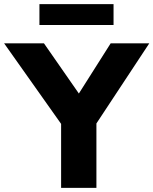

<svg xmlns="http://www.w3.org/2000/svg" viewBox="-27 -910 743 930"><path d="M269 0V-310L-7 -700H186L355 -457L509 -700H696L440 -312V0ZM164 -789V-890H523V-789Z"/></svg>

Font: Mach
Style: Bold
Weight: 700
Version: Version 1.002